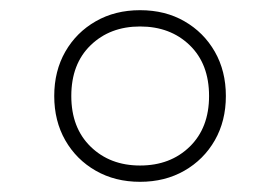

<svg xmlns="http://www.w3.org/2000/svg" viewBox="-20 -768 550 377"><path d="M255 -411Q206 -411 168 -432.8Q130 -454.5 108.2 -492.5Q86.5 -530.5 86.5 -579.5Q86.5 -628.5 108.2 -666.5Q130 -704.5 168 -726.2Q206 -748 255 -748Q304.5 -748 342.2 -726.2Q380 -704.5 401.8 -666.5Q423.5 -628.5 423.5 -579.5Q423.5 -530.5 401.8 -492.5Q380 -454.5 342 -432.8Q304 -411 255 -411ZM255 -443Q314.5 -443 352.5 -480Q390.5 -517 390.5 -579.5Q390.5 -642.5 352.5 -679.2Q314.5 -716 255 -716Q196 -716 158 -679.2Q120 -642.5 120 -579.5Q120 -517 158 -480Q196 -443 255 -443Z"/></svg>

Font: Encode Sans SC SemiExpanded Thin
Style: Regular
Weight: 250
Width: 6
Designer: Multiple Designers
Foundry: Impallari Type
Version: Version 3.002